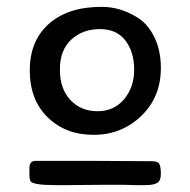

<svg xmlns="http://www.w3.org/2000/svg" viewBox="-20 -732 556 561"><path d="M450 -533Q450 -448 392.5 -393Q335 -338 253.5 -338Q172 -338 119.5 -389Q67 -440 67 -526.5Q67 -613 123 -662.5Q179 -712 277 -712Q334 -712 386 -678Q414 -659 432 -621.5Q450 -584 450 -533ZM265 -407Q313 -407 342.5 -442Q372 -477 372 -528.5Q372 -580 346.5 -613.5Q321 -647 271.5 -647Q222 -647 188.5 -616.5Q155 -586 155 -529Q155 -472 186 -439.5Q217 -407 265 -407ZM275 -192 165 -191H145Q75 -191 69 -203Q66 -209 66 -220V-241Q66 -262 84 -262H241L424 -261Q441 -261 445.5 -253Q450 -245 450 -224Q450 -203 438.5 -197Q427 -191 403 -191H376L344 -192Z"/></svg>

Font: Cagliostro
Style: Regular
Weight: 400
Designer: Matthew Desmond
Foundry: Matthew Desmond
Version: Version